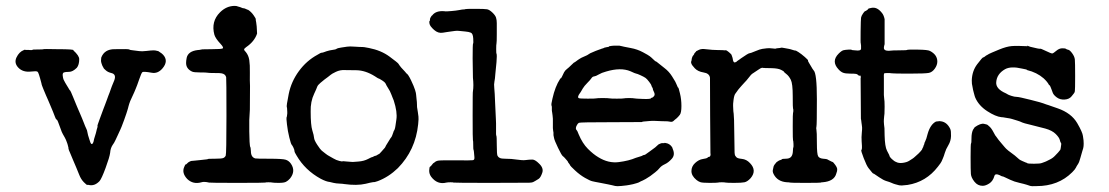

<svg xmlns="http://www.w3.org/2000/svg" viewBox="-20 -598 3766 652"><path d="M174 -431Q235 -431 229 -427Q249 -409 249 -397Q249 -378 241 -368Q227 -354 214.5 -354Q202 -354 197 -352Q192 -350 193 -341Q194 -332 196 -327.5Q198 -323 201.5 -317Q205 -311 207.5 -307Q210 -303 211.5 -300.5Q213 -298 215 -294.5Q217 -291 218 -291Q219 -291 228 -269Q237 -247 239.5 -241Q242 -235 245 -228Q248 -221 251.5 -213Q255 -205 258.5 -196.5Q262 -188 264.5 -181.5Q267 -175 269 -170Q271 -165 273.5 -160Q276 -155 276.5 -150.5Q277 -146 279 -139Q281 -132 284 -123Q290 -101 296 -113Q298 -117 298.5 -121Q299 -125 301.5 -132.5Q304 -140 305.5 -145.5Q307 -151 307.5 -153.5Q308 -156 308.5 -158Q309 -160 310.5 -164.5Q312 -169 311 -170Q310 -171 319 -195Q328 -219 331 -227.5Q334 -236 336 -240.5Q338 -245 342 -256.5Q346 -268 348 -273Q350 -278 352.5 -284.5Q355 -291 356 -294.5Q357 -298 360 -305.5Q363 -313 368 -325Q376 -346 358 -350Q346 -353 339.5 -359Q333 -365 333 -365Q333 -365 330.5 -369.5Q328 -374 327.5 -375Q327 -376 325 -382Q323 -388 323 -391.5Q323 -395 323.5 -399Q324 -403 324 -403Q335 -431 369 -431Q417 -432 419 -430Q421 -428 432.5 -427Q444 -426 452.5 -424.5Q461 -423 477.5 -425Q494 -427 501 -427Q508 -427 512.5 -425.5Q517 -424 517 -424.5Q517 -425 522.5 -421Q528 -417 528.5 -417Q529 -417 534 -412Q553 -391 532 -366Q516 -347 495 -351Q467 -356 463.5 -353Q460 -350 452.5 -328Q445 -306 441 -297Q437 -288 436 -285Q435 -282 428 -267.5Q421 -253 419 -246Q417 -239 416.5 -237.5Q416 -236 415 -231.5Q414 -227 412.5 -223Q411 -219 409 -212Q407 -205 401.5 -190.5Q396 -176 393 -168Q390 -160 388.5 -157.5Q387 -155 385 -150Q383 -145 379.5 -138Q376 -131 372 -122Q368 -113 362 -105Q355 -94 354 -79Q352 -64 338.5 -27.5Q325 9 318 17Q301 35 281 30Q278 29 276.5 30Q275 31 265 21Q255 11 249 -4.5Q243 -20 239 -29Q235 -38 227.5 -56Q220 -74 217.5 -80Q215 -86 214 -88Q213 -90 213 -92Q212 -94 212.5 -94.5Q213 -95 211.5 -100Q210 -105 210 -106Q210 -107 208.5 -111Q207 -115 205.5 -119Q204 -123 203.5 -124Q203 -125 200 -131Q197 -137 193.5 -142.5Q190 -148 185 -163Q175 -192 172.5 -192Q170 -192 167 -200.5Q164 -209 160 -218.5Q156 -228 151 -240Q146 -252 144 -256.5Q142 -261 140.5 -264.5Q139 -268 136.5 -273.5Q134 -279 127.5 -295Q121 -311 121 -313V-314Q117 -330 116 -332.5Q115 -335 112.5 -344Q110 -353 106.5 -355Q103 -357 85 -355Q58 -352 42.5 -368Q27 -384 36 -403Q45 -422 61 -428Q65 -430 65.5 -429Q66 -428 71.5 -428.5Q77 -429 77.5 -428.5Q78 -428 81.5 -428Q85 -428 88 -428Q91 -428 90.5 -429Q90 -430 109 -430Q128 -430 128 -431Q128 -432 174 -431Z M727 -556Q749 -578 777 -578Q783 -578 783 -577.5Q783 -577 789.5 -575.5Q796 -574 800 -572Q804 -570 807 -570Q810 -570 815 -567.5Q820 -565 820.5 -565Q821 -565 822 -565Q833 -558 841 -546.5Q849 -535 848.5 -533Q848 -531 850 -522Q852 -513 853 -484Q844 -457 816 -438Q809 -433 809 -430Q809 -427 815 -421Q824 -410 826.5 -394Q829 -378 828.5 -350.5Q828 -323 829 -306Q829 -234 828.5 -225.5Q828 -217 827.5 -208Q827 -199 826.5 -190.5Q826 -182 826.5 -152Q827 -122 827.5 -117Q828 -112 828.5 -105.5Q829 -99 830 -99Q831 -99 832 -85Q832 -64 847 -60Q850 -59 895 -59Q940 -59 950.5 -55.5Q961 -52 968 -42Q985 -17 965 8Q958 16 951 19.5Q944 23 927 23Q910 23 905.5 22Q901 21 891.5 21Q882 21 880.5 22Q879 23 785.5 23Q692 23 690 22Q673 18 664 21Q636 29 616 10Q596 -11 606 -32Q609 -40 610.5 -39.5Q612 -39 615.5 -43Q619 -47 623.5 -49Q628 -51 628 -51Q628 -51 630 -51.5Q632 -52 641 -52.5Q650 -53 660.5 -54.5Q671 -56 678.5 -56.5Q686 -57 686 -58Q686 -59 709.5 -59Q733 -59 738.5 -61.5Q744 -64 746.5 -69.5Q749 -75 749 -203.5Q749 -332 748 -336Q745 -347 732 -349Q729 -350 709 -350Q689 -350 685 -351Q681 -352 659.5 -352Q638 -352 632 -355Q611 -365 612 -386Q612 -392 612.5 -393Q613 -394 614 -402Q619 -424 651 -428Q656 -428 657 -428.5Q658 -429 662 -429.5Q666 -430 667.5 -430.5Q669 -431 700 -431Q731 -431 736 -433.5Q741 -436 729 -449Q712 -467 708 -480Q696 -525 727 -556Z M1233 -435Q1274 -427 1302.5 -406Q1331 -385 1333 -381.5Q1335 -378 1337 -375.5Q1339 -373 1342.5 -368.5Q1346 -364 1349 -361.5Q1352 -359 1355.5 -354.5Q1359 -350 1360 -349Q1366 -346 1376 -325Q1386 -304 1389.5 -292.5Q1393 -281 1393 -277Q1393 -273 1394.5 -262Q1396 -251 1396 -242Q1396 -233 1397 -229.5Q1398 -226 1399 -217Q1400 -208 1401 -202Q1402 -196 1400 -176Q1391 -88 1331 -27Q1300 3 1263 17Q1251 21 1250 20.5Q1249 20 1244.5 21Q1240 22 1236.5 22.5Q1233 23 1222 26Q1192 33 1149 27Q1145 26 1133 25.5Q1121 25 1112.5 23Q1104 21 1100 20Q1088 19 1069 9Q1016 -20 987 -70Q980 -81 980 -85Q980 -89 976.5 -96.5Q973 -104 970.5 -106.5Q968 -109 962.5 -131Q957 -153 954.5 -175.5Q952 -198 953 -199Q954 -200 954.5 -204.5Q955 -209 955.5 -212.5Q956 -216 955.5 -218Q955 -220 955 -226.5Q955 -233 954 -234Q952 -237 960.5 -279Q969 -321 995 -356.5Q1021 -392 1058 -412Q1069 -419 1072.5 -419Q1076 -419 1082 -421.5Q1088 -424 1089 -424Q1090 -424 1094.5 -425.5Q1099 -427 1109 -428.5Q1119 -430 1121 -431Q1126 -435 1138.5 -436.5Q1151 -438 1158.5 -439.5Q1166 -441 1186 -439.5Q1206 -438 1209.5 -438.5Q1213 -439 1233 -435ZM1253 -339Q1221 -359 1190.5 -359.5Q1160 -360 1151 -360Q1135 -361 1120.5 -354Q1106 -347 1103 -344Q1100 -341 1093.5 -336.5Q1087 -332 1082 -328Q1077 -324 1068 -316.5Q1059 -309 1057 -303Q1055 -297 1047 -280Q1034 -253 1035 -219Q1035 -173 1040.5 -155.5Q1046 -138 1046.5 -130Q1047 -122 1057.5 -106Q1068 -90 1072.5 -86.5Q1077 -83 1084.5 -77Q1092 -71 1097 -68.5Q1102 -66 1112 -60Q1122 -54 1132.5 -51.5Q1143 -49 1143 -50Q1143 -51 1146.5 -50.5Q1150 -50 1157.5 -49.5Q1165 -49 1170.5 -48.5Q1176 -48 1178 -48Q1180 -48 1198 -49.5Q1216 -51 1229.5 -58Q1243 -65 1243.5 -64.5Q1244 -64 1248.5 -66.5Q1253 -69 1255 -69Q1257 -69 1259 -70.5Q1261 -72 1261.5 -72Q1262 -72 1264 -73.5Q1266 -75 1267 -75Q1268 -75 1271 -78.5Q1274 -82 1277 -85Q1280 -88 1280 -88.5Q1280 -89 1284 -93Q1288 -97 1289 -100Q1290 -103 1294 -109Q1298 -115 1302 -122Q1306 -129 1308 -131Q1310 -133 1312 -138.5Q1314 -144 1314.5 -145.5Q1315 -147 1316 -149.5Q1317 -152 1317 -153Q1321 -157 1323 -171.5Q1325 -186 1326 -192Q1330 -217 1317 -257Q1314 -263 1313.5 -265.5Q1313 -268 1309 -277Q1305 -286 1304 -288.5Q1303 -291 1297.5 -299.5Q1292 -308 1290.5 -312Q1289 -316 1285 -319.5Q1281 -323 1273.5 -327.5Q1266 -332 1265.5 -331.5Q1265 -331 1253 -339Z M1667 -406 1666 -387 1662 -346Q1661 -330 1659 -321Q1657 -312 1658.5 -299Q1660 -286 1661.5 -245Q1663 -204 1663.5 -203Q1664 -202 1664 -192Q1664 -182 1664.5 -179Q1665 -176 1664.5 -157.5Q1664 -139 1665.5 -137Q1667 -135 1667 -104.5Q1667 -74 1669.5 -69Q1672 -64 1677.5 -61.5Q1683 -59 1695 -59Q1717 -59 1735.5 -56Q1754 -53 1765.5 -54.5Q1777 -56 1783 -56H1790Q1799 -54 1809 -44Q1827 -28 1821.5 -11.5Q1816 5 1809 9.5Q1802 14 1797.5 16.5Q1793 19 1790 20.5Q1787 22 1777 22.5Q1767 23 1646 23Q1522 23 1520.5 22Q1519 21 1510 21Q1501 21 1496 22Q1465 30 1444 2Q1437 -8 1437.5 -19.5Q1438 -31 1440.5 -32Q1443 -33 1446.5 -38Q1450 -43 1451 -43.5Q1452 -44 1455 -46Q1460 -51 1468 -52.5Q1476 -54 1529 -53.5Q1582 -53 1586 -54Q1592 -55 1591 -64.5Q1590 -74 1589.5 -81Q1589 -88 1588 -89Q1587 -90 1587 -105.5Q1587 -121 1586 -121.5Q1585 -122 1585 -205.5Q1585 -289 1586 -288Q1589 -307 1586 -334L1585 -400Q1585 -449 1586.5 -450Q1588 -451 1587 -467.5Q1586 -484 1579 -487Q1572 -490 1560 -491Q1548 -492 1540 -493Q1532 -494 1525 -493Q1518 -492 1510.5 -491Q1503 -490 1496.5 -489Q1490 -488 1484 -487Q1468 -484 1454 -496.5Q1440 -509 1438.5 -517.5Q1437 -526 1438.5 -526Q1440 -526 1440 -531L1441 -537Q1441 -536 1443 -540Q1445 -544 1445.5 -544Q1446 -544 1448 -546Q1460 -562 1488 -560Q1493 -559 1499 -559.5Q1505 -560 1513 -560.5Q1521 -561 1527.5 -562Q1534 -563 1540.5 -564Q1547 -565 1548.5 -565.5Q1550 -566 1554.5 -566Q1559 -566 1560 -567Q1561 -568 1593.5 -568Q1626 -568 1634 -566.5Q1642 -565 1652 -555.5Q1662 -546 1664.5 -538Q1667 -530 1667 -519.5Q1667 -509 1667 -481.5Q1667 -454 1666 -450.5Q1665 -447 1665 -431.5Q1665 -416 1666 -415.5Q1667 -415 1667 -406Z M2049 -441Q2065 -444 2083 -443Q2091 -441 2094.5 -440.5Q2098 -440 2098.5 -439.5Q2099 -439 2121.5 -435Q2144 -431 2163.5 -420.5Q2183 -410 2186.5 -407Q2190 -404 2192 -402.5Q2194 -401 2200 -395Q2206 -389 2207 -389.5Q2208 -390 2215 -384Q2222 -378 2237 -366.5Q2252 -355 2262 -339Q2272 -323 2273 -321Q2274 -319 2276.5 -313.5Q2279 -308 2280 -305.5Q2281 -303 2281.5 -302Q2282 -301 2282.5 -300.5Q2283 -300 2283.5 -300.5Q2284 -301 2289 -281Q2294 -261 2294 -238Q2294 -215 2288.5 -208Q2283 -201 2278 -196.5Q2273 -192 2270 -190Q2264 -183 2257 -184.5Q2250 -186 2247 -186Q2242 -186 2227 -186.5Q2212 -187 2203.5 -187.5Q2195 -188 2185 -187Q2175 -186 2168 -185.5Q2161 -185 2161.5 -184.5Q2162 -184 2159 -183.5Q2156 -183 2055 -183Q1950 -183 1946 -181Q1942 -179 1939 -173Q1932 -161 1939 -155Q1940 -155 1945 -142Q1958 -111 1976.5 -92.5Q1995 -74 2012 -64Q2046 -43 2081 -47.5Q2116 -52 2139 -62L2155 -67Q2156 -67 2159.5 -68.5Q2163 -70 2164 -71L2168 -72Q2168 -70 2186 -83.5Q2204 -97 2205 -97.5Q2206 -98 2210.5 -102.5Q2215 -107 2215.5 -107Q2216 -107 2217 -108Q2218 -109 2221.5 -110Q2225 -111 2225 -111.5Q2225 -112 2236 -112Q2237 -113 2237 -113Q2256 -111 2264 -95Q2263 -95 2265 -91Q2273 -72 2261.5 -59Q2250 -46 2238 -40.5Q2226 -35 2220 -27.5Q2214 -20 2205 -13Q2196 -6 2188 0Q2170 12 2162.5 15Q2155 18 2152 20Q2149 22 2142 24Q2135 26 2129.5 27.5Q2124 29 2117 30Q2110 31 2108 31.5Q2106 32 2090 33.5Q2074 35 2069 33.5Q2064 32 2058.5 31Q2053 30 2044.5 28Q2036 26 2019 23Q2002 20 2000.5 19.5Q1999 19 1991.5 17.5Q1984 16 1966.5 6Q1949 -4 1932.5 -19.5Q1916 -35 1916 -36.5Q1916 -38 1912 -43Q1908 -48 1908.5 -48.5Q1909 -49 1905 -53.5Q1901 -58 1898 -61.5Q1895 -65 1891 -68Q1887 -71 1875 -96Q1863 -121 1861.5 -129Q1860 -137 1859.5 -139Q1859 -141 1859.5 -144Q1860 -147 1858.5 -153.5Q1857 -160 1857.5 -178.5Q1858 -197 1856.5 -205.5Q1855 -214 1855 -216.5Q1855 -219 1854.5 -219Q1854 -219 1854 -223.5Q1854 -228 1854 -228Q1854 -228 1854 -233Q1854 -238 1853 -239Q1851 -243 1856 -263Q1865 -304 1882 -330Q1883 -332 1883 -332Q1885 -330 1888.5 -338Q1892 -346 1895.5 -352.5Q1899 -359 1905 -363.5Q1911 -368 1919.5 -376.5Q1928 -385 1929 -385.5Q1930 -386 1931.5 -386.5Q1933 -387 1936.5 -390Q1940 -393 1942.5 -394.5Q1945 -396 1949.5 -399Q1954 -402 1962.5 -405.5Q1971 -409 1971.5 -409.5Q1972 -410 1974.5 -411Q1977 -412 1980 -414.5Q1983 -417 1992 -420.5Q2001 -424 2002.5 -425Q2004 -426 2010.5 -428Q2017 -430 2017.5 -430.5Q2018 -431 2020.5 -431.5Q2023 -432 2023 -432.5Q2023 -433 2023.5 -433Q2024 -433 2026.5 -433.5Q2029 -434 2030.5 -435Q2032 -436 2032 -436Q2032 -436 2038.5 -437.5Q2045 -439 2047 -439ZM2121 -356Q2088 -370 2038 -355Q2023 -351 2013 -345Q2003 -339 1997.5 -338.5Q1992 -338 1988.5 -332.5Q1985 -327 1974.5 -316.5Q1964 -306 1959 -297.5Q1954 -289 1952 -285.5Q1950 -282 1947.5 -279Q1945 -276 1943.5 -271Q1942 -266 1946 -264.5Q1950 -263 1976 -263Q2002 -263 2005 -264Q2008 -265 2026.5 -265Q2045 -265 2049.5 -264Q2054 -263 2074.5 -263Q2095 -263 2099 -264Q2103 -265 2116.5 -265Q2130 -265 2133.5 -264Q2137 -263 2164 -262Q2191 -261 2191 -265Q2191 -266 2193.5 -266Q2196 -266 2200.5 -271Q2205 -276 2201.5 -284Q2198 -292 2197.5 -293Q2197 -294 2197 -296Q2197 -298 2194.5 -302Q2192 -306 2192 -308Q2192 -310 2184.5 -320Q2177 -330 2172 -333.5Q2167 -337 2155 -342.5Q2143 -348 2140.5 -348Q2138 -348 2121 -356Z M2482 -389Q2482 -390 2486 -392.5Q2490 -395 2494 -398L2495 -399Q2521 -417 2524.5 -417Q2528 -417 2544.5 -424Q2561 -431 2568.5 -432Q2576 -433 2584 -434Q2592 -435 2603.5 -433.5Q2615 -432 2615 -433Q2615 -434 2623 -434.5Q2631 -435 2632 -436Q2633 -437 2645.5 -434.5Q2658 -432 2659 -432Q2660 -432 2663.5 -431Q2667 -430 2668.5 -429.5Q2670 -429 2675 -427.5Q2680 -426 2681 -426.5Q2682 -427 2691.5 -421Q2701 -415 2713 -404.5Q2725 -394 2724 -392.5Q2723 -391 2727.5 -384Q2732 -377 2735.5 -370.5Q2739 -364 2743 -359Q2754 -349 2754 -261Q2754 -173 2752.5 -168Q2751 -163 2752.5 -157Q2754 -151 2754 -112.5Q2754 -74 2758.5 -67Q2763 -60 2775.5 -59Q2788 -58 2789 -57Q2790 -56 2794.5 -54Q2799 -52 2802.5 -50Q2806 -48 2807.5 -48Q2809 -48 2816 -38.5Q2823 -29 2823 -23Q2823 -17 2822.5 -17Q2822 -17 2820 -9Q2813 18 2773 21Q2768 21 2767.5 22Q2767 23 2715.5 23Q2664 23 2662.5 22Q2661 21 2653 21Q2620 19 2607 -7Q2603 -15 2604.5 -21Q2606 -27 2606.5 -30.5Q2607 -34 2609 -37Q2611 -40 2611 -40L2616 -46Q2616 -47 2619.5 -49Q2623 -51 2624 -52Q2625 -53 2630 -54.5Q2635 -56 2635 -57Q2636 -59 2648.5 -59Q2661 -59 2666.5 -65.5Q2672 -72 2672.5 -84.5Q2673 -97 2674 -97.5Q2675 -98 2674.5 -109.5Q2674 -121 2673 -121.5Q2672 -122 2672 -168Q2672 -214 2673 -215Q2674 -216 2674 -222.5Q2674 -229 2673 -229.5Q2672 -230 2672 -272Q2672 -314 2665.5 -327Q2659 -340 2650.5 -346.5Q2642 -353 2642 -354.5Q2642 -356 2632 -361Q2622 -366 2600.5 -366.5Q2579 -367 2576.5 -367Q2574 -367 2574 -367.5Q2574 -368 2573 -367L2568 -368Q2563 -367 2555.5 -361.5Q2548 -356 2540.5 -351.5Q2533 -347 2530 -343.5Q2527 -340 2521.5 -333Q2516 -326 2515 -325Q2514 -324 2508 -317.5Q2502 -311 2498 -306.5Q2494 -302 2491.5 -299Q2489 -296 2486.5 -293Q2484 -290 2483 -288Q2482 -286 2477.5 -280.5Q2473 -275 2471 -259Q2469 -243 2469.5 -238.5Q2470 -234 2470 -227.5Q2470 -221 2471.5 -211.5Q2473 -202 2473.5 -145Q2474 -88 2474.5 -80Q2475 -72 2476.5 -69.5Q2478 -67 2480 -65Q2483 -60 2499 -58.5Q2515 -57 2527 -44Q2551 -19 2529 7Q2518 19 2508 21Q2498 23 2473.5 23Q2449 23 2444.5 22Q2440 21 2431 21Q2422 21 2418 22Q2414 23 2389.5 23Q2365 23 2358 20.5Q2351 18 2345 13Q2328 -1 2328 -17Q2328 -33 2340.5 -44.5Q2353 -56 2366.5 -58Q2380 -60 2382.5 -62.5Q2385 -65 2386 -65Q2393 -65 2393 -74Q2393 -77 2392.5 -78Q2392 -79 2391.5 -203.5Q2391 -328 2391 -334Q2389 -349 2369 -352Q2350 -355 2339.5 -366Q2329 -377 2327.5 -383Q2326 -389 2327 -389Q2328 -389 2328.5 -394.5Q2329 -400 2329.5 -400.5Q2330 -401 2331 -404.5Q2332 -408 2332.5 -408Q2333 -408 2334 -409.5Q2335 -411 2336.5 -413Q2338 -415 2337.5 -415.5Q2337 -416 2341 -420Q2345 -424 2344 -424L2354 -429Q2363 -433 2376 -431Q2401 -428 2418.5 -428Q2436 -428 2442 -427Q2444 -427 2444.5 -427.5Q2445 -428 2449 -425.5Q2453 -423 2458.5 -418Q2464 -413 2464 -412Q2464 -411 2466 -406.5Q2468 -402 2469 -394Q2471 -385 2476 -386Z M2898 -340Q2892 -346 2887 -347Q2882 -348 2866.5 -348Q2851 -348 2843 -351Q2835 -354 2827 -363Q2802 -390 2828 -416Q2838 -426 2844.5 -427.5Q2851 -429 2861 -429.5Q2871 -430 2872 -429Q2873 -428 2873 -428Q2873 -428 2884 -427Q2905 -424 2904 -434Q2904 -436 2904 -443L2903 -451Q2902 -450 2902.5 -491Q2903 -532 2904 -538Q2905 -544 2910.5 -552Q2916 -560 2917.5 -560Q2919 -560 2924 -563.5Q2929 -567 2928.5 -568Q2928 -569 2938 -571Q2958 -576 2975 -554Q2981 -547 2984 -533V-492Q2984 -451 2984 -448Q2980 -435 2982.5 -431Q2985 -427 2991.5 -426Q2998 -425 3004.5 -426Q3011 -427 3030 -427Q3049 -427 3055 -427.5Q3061 -428 3062 -429Q3063 -430 3097 -429.5Q3131 -429 3138 -425Q3163 -412 3163 -389Q3163 -377 3154.5 -365Q3146 -353 3134.5 -350.5Q3123 -348 3069 -348Q3015 -348 3009 -349Q3003 -350 2993 -350Q2983 -350 2982 -348Q2981 -346 2981.5 -330.5Q2982 -315 2981.5 -293.5Q2981 -272 2982.5 -264Q2984 -256 2984 -235.5Q2984 -215 2983.5 -212Q2983 -209 2982.5 -203.5Q2982 -198 2981.5 -192Q2981 -186 2982 -175Q2983 -164 2983.5 -162.5Q2984 -161 2984 -138Q2985 -100 2992 -86.5Q2999 -73 3000 -71Q3000 -66 3008.5 -58Q3017 -50 3023 -48Q3032 -43 3046 -45Q3060 -47 3067.5 -52Q3075 -57 3078.5 -59Q3082 -61 3089.5 -68Q3097 -75 3099.5 -77Q3102 -79 3107 -85Q3112 -91 3112 -92.5Q3112 -94 3114 -97Q3116 -100 3115.5 -100.5Q3115 -101 3117.5 -106Q3120 -111 3119 -111Q3118 -111 3121 -116Q3126 -126 3130 -143Q3139 -175 3158 -185Q3160 -186 3160 -185.5Q3160 -185 3165.5 -186Q3171 -187 3171.5 -186.5Q3172 -186 3176 -186Q3196 -183 3207 -160Q3210 -153 3209.5 -136Q3209 -119 3200.5 -105Q3192 -91 3188.5 -79Q3185 -67 3182 -60.5Q3179 -54 3177.5 -50Q3176 -46 3165 -32Q3125 20 3062 30Q3040 33 3032.5 31Q3025 29 3019.5 27.5Q3014 26 3007.5 23Q3001 20 2990.5 17Q2980 14 2965.5 4Q2951 -6 2948.5 -7.5Q2946 -9 2945 -9Q2944 -9 2940 -14Q2936 -19 2929.5 -27Q2923 -35 2913 -61Q2903 -87 2905 -88.5Q2907 -90 2907 -95.5Q2907 -101 2907 -102.5Q2907 -104 2906 -118Q2905 -132 2906.5 -146.5Q2908 -161 2907.5 -165.5Q2907 -170 2906.5 -174Q2906 -178 2905.5 -181Q2905 -184 2904.5 -189.5Q2904 -195 2903.5 -195Q2903 -195 2903 -263.5Q2903 -332 2902.5 -332.5Q2902 -333 2903 -333V-338Q2902 -342 2900.5 -342Q2899 -342 2898 -340Z M3471 -441H3470Q3467 -442 3467 -443L3477 -440H3475Q3511 -431 3512 -432.5Q3513 -434 3531.5 -425Q3550 -416 3553.5 -416.5Q3557 -417 3567 -425.5Q3577 -434 3587.5 -434Q3598 -434 3600 -432Q3602 -430 3607.5 -429Q3613 -428 3621 -417Q3629 -406 3630 -396Q3631 -386 3631 -339.5Q3631 -293 3630 -288Q3629 -283 3626.5 -280.5Q3624 -278 3619 -271Q3611 -261 3595.5 -260Q3580 -259 3569 -267Q3558 -275 3555 -283Q3552 -291 3551.5 -292.5Q3551 -294 3548 -301.5Q3545 -309 3544 -308.5Q3543 -308 3542 -310Q3537 -320 3524 -332Q3501 -352 3468 -360Q3468 -360 3467.5 -361Q3467 -362 3451 -365Q3413 -374 3393 -363Q3365 -347 3363 -319Q3361 -296 3396 -281Q3402 -278 3403 -277Q3404 -276 3414.5 -272.5Q3425 -269 3432.5 -269Q3440 -269 3479.5 -259Q3519 -249 3523 -247Q3527 -245 3532.5 -243.5Q3538 -242 3540.5 -241Q3543 -240 3549 -238Q3555 -236 3572 -230Q3618 -214 3638 -180Q3656 -149 3657.5 -136Q3659 -123 3659.5 -121.5Q3660 -120 3660 -110.5Q3660 -101 3658.5 -95Q3657 -89 3655 -83.5Q3653 -78 3649 -62.5Q3645 -47 3640.5 -40.5Q3636 -34 3633.5 -28.5Q3631 -23 3621 -13Q3574 34 3500 34Q3483 35 3477.5 33Q3472 31 3467 29.5Q3462 28 3456.5 26.5Q3451 25 3442 23Q3424 19 3410.5 12.5Q3397 6 3394.5 5Q3392 4 3389 2.5Q3386 1 3384 1Q3382 1 3375 -3Q3360 -10 3357 -1Q3352 17 3339.5 25Q3327 33 3317 33Q3300 33 3289 19Q3278 5 3277 -7Q3276 -19 3276 -64.5Q3276 -110 3277.5 -111Q3279 -112 3279 -129Q3279 -146 3284 -157L3290 -166Q3310 -180 3321.5 -177.5Q3333 -175 3333.5 -174Q3334 -173 3338 -170Q3346 -164 3353.5 -149.5Q3361 -135 3363 -134L3371 -123L3381 -111Q3385 -107 3392 -98Q3399 -89 3426 -70L3441 -57Q3443 -55 3452 -51Q3461 -47 3462.5 -46.5Q3464 -46 3465 -45.5Q3466 -45 3467 -45Q3468 -45 3468 -44Q3470 -42 3491 -42Q3512 -42 3518 -44.5Q3524 -47 3527.5 -48Q3531 -49 3532.5 -50Q3534 -51 3544.5 -56Q3555 -61 3562.5 -69Q3570 -77 3573 -80Q3576 -83 3577.5 -85.5Q3579 -88 3580 -88.5Q3581 -89 3582 -95Q3585 -111 3583 -112.5Q3581 -114 3579 -122.5Q3577 -131 3565 -143Q3553 -155 3529.5 -161.5Q3506 -168 3480.5 -174Q3455 -180 3451.5 -182Q3448 -184 3443.5 -185.5Q3439 -187 3436 -188Q3433 -189 3428 -190.5Q3423 -192 3416.5 -194Q3410 -196 3402 -197Q3394 -198 3390 -199Q3386 -200 3381 -200Q3361 -202 3332.5 -220.5Q3304 -239 3292 -266Q3290 -271 3290 -271.5Q3290 -272 3287 -282.5Q3284 -293 3282.5 -303Q3281 -313 3280.5 -313.5Q3280 -314 3280 -325Q3281 -357 3298.5 -380Q3316 -403 3318.5 -403Q3321 -403 3325 -406.5Q3329 -410 3330 -410Q3331 -410 3334.5 -412.5Q3338 -415 3343 -417Q3348 -419 3348.5 -419.5Q3349 -420 3373.5 -430Q3398 -440 3415.5 -441.5Q3433 -443 3471 -441Z"/></svg>

Font: Jackwrite
Style: Regular
Weight: 400
Version: Version 1.0d1e1